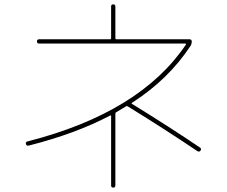

<svg xmlns="http://www.w3.org/2000/svg" viewBox="-20 -810 1040 880"><path d="M111.3 -142.6Q101.6 -140.6 98.6 -150.4Q96.7 -160.2 107.4 -162.1Q622.1 -293.9 832 -605.5Q833 -606.4 832 -608.4Q831.1 -610.4 830.1 -610.4H159.2Q149.4 -610.4 149.4 -620.1Q149.4 -629.9 159.2 -629.9H484.4Q489.3 -629.9 489.3 -634.8V-780.3Q489.3 -790 499 -790Q508.8 -790 508.8 -780.3V-634.8Q508.8 -629.9 513.7 -629.9H848.6Q858.4 -629.9 858.9 -620.1Q859.4 -610.4 854.5 -601.6Q752.9 -446.3 585 -338.9Q583 -337.9 583 -336.4Q583 -335 585 -334Q760.7 -225.6 896.5 -133.8Q904.3 -128.9 899.4 -120.1Q894.5 -112.3 884.8 -117.2Q740.2 -214.8 567.4 -321.3Q561.5 -325.2 558.6 -323.2Q516.6 -297.9 511.7 -294.9Q508.8 -293.9 508.8 -289.1V40Q508.8 49.8 499 49.8Q489.3 49.8 489.3 40V-278.3Q489.3 -282.2 484.4 -280.3Q327.1 -197.3 111.3 -142.6Z"/></svg>

Font: Rounded-X Mgen+ 1m thin
Style: Regular
Weight: 100
Designer: [Source Han Sans]
Ryoko NISHIZUKA  (kana & ideographs); Paul D. Hunt (Latin, Greek & Cyrillic); Wenlong ZHANG  (bopomofo
Version: Version 1.059.20150602